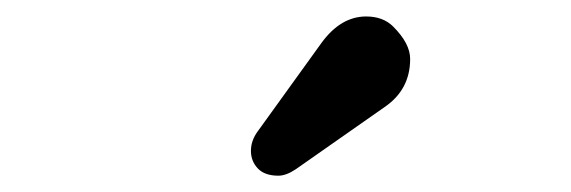

<svg xmlns="http://www.w3.org/2000/svg" viewBox="-20 -788 690 232"><path d="M368.2 -735.8Q391.6 -768.1 422.4 -768.1Q442.9 -768.1 455.1 -755.9Q475.6 -735.4 475.6 -716.8Q475.6 -679.7 444.8 -658.7L337.4 -583.5Q325.7 -575.7 316.4 -575.7Q299.8 -575.7 291.5 -584.5Q283.2 -593.3 283.2 -605.7Q283.2 -618.2 291.5 -629.4Z"/></svg>

Font: Supermercado
Style: Regular
Weight: 400
Designer: James Grieshaber
Foundry: James Grieshaber
Version: Version 1.002